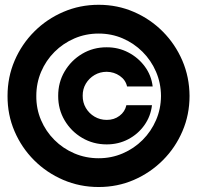

<svg xmlns="http://www.w3.org/2000/svg" viewBox="-20 -750 884 782"><path d="M217 -359.4Q216.7 -414.1 243.2 -459.1Q269.7 -504.1 314.7 -530.9Q359.8 -557.6 414.5 -557.4Q462.2 -557.6 502.7 -536.4Q543.2 -515.2 569.8 -479.2Q596.4 -443.3 601.8 -397.9H497.5Q491.7 -424.3 468.1 -440.8Q444.4 -457.3 414.5 -457.6Q387.5 -457.6 365.1 -444.5Q342.8 -431.3 329.6 -409.3Q316.5 -387.2 316.8 -360Q316.5 -332.7 329.6 -310.4Q342.8 -288 365.1 -274.9Q387.5 -261.7 414.5 -261.7Q444.4 -261.4 466.7 -278.2Q489 -294.9 494.7 -321.5H599Q593.7 -276 567.7 -239.7Q541.8 -203.5 502 -182.7Q462.2 -161.9 414.5 -161.9Q359.8 -161.9 314.7 -188.4Q269.7 -214.9 243.2 -259.8Q216.7 -304.7 217 -359.4ZM381.8 11.7Q305.2 11.7 237.5 -17.3Q169.9 -46.4 118.9 -97.4Q67.9 -148.4 39.1 -215.6Q10.3 -282.7 10.7 -359.4Q10.7 -436 39.6 -503.2Q68.4 -570.3 119.4 -621.3Q170.4 -672.4 237.8 -701.4Q305.2 -730.5 381.8 -730.5Q458.5 -730.5 525.4 -701.4Q592.3 -672.4 643.1 -621.3Q693.8 -570.3 722.7 -503.2Q751.5 -436 752 -359.4Q752 -282.7 723.1 -215.6Q694.3 -148.4 643.3 -97.4Q592.3 -46.4 525.4 -17.3Q458.5 11.7 381.8 11.7ZM381.8 -105.5Q434.1 -105.5 480 -125.3Q526 -145.1 560.8 -179.9Q595.6 -214.7 615.5 -260.7Q635.4 -306.6 635.7 -359.4Q635.3 -412.1 615.3 -458.2Q595.4 -504.2 560.4 -539.1Q525.5 -573.9 479.8 -593.6Q434.1 -613.3 381.8 -613.3Q329.1 -613.3 283.1 -593.5Q237 -573.6 202.1 -538.7Q167.1 -503.7 147.5 -457.7Q127.9 -411.6 127.9 -359.4Q127.4 -307.1 147 -261.1Q166.6 -215 201.6 -180.1Q236.5 -145.1 282.8 -125.3Q329.1 -105.5 381.8 -105.5Z"/></svg>

Font: Inter Display V
Style: Regular
Weight: 400
Designer: Rasmus Andersson
Foundry: rsms
Version: Version 3.015;git-src